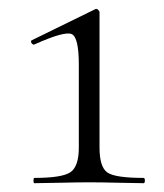

<svg xmlns="http://www.w3.org/2000/svg" viewBox="-20 -416 372 436"><path d="M58 0Q56 0 56 -6Q56 -12 58 -12Q121 -12 140 -25Q159 -38 159 -81V-269Q159 -331 143 -338.5Q127 -346 58 -315Q56 -314 53.5 -316Q51 -318 50.5 -321Q50 -324 53 -325L196 -395Q199 -397 202.5 -394Q206 -391 206 -388V-81Q206 -37 223.5 -24.5Q241 -12 306 -12Q309 -12 309 -6Q309 0 306 0Q291 0 249.5 -1Q208 -2 182 -2Q158 -2 116 -1Q74 0 58 0Z"/></svg>

Font: Cormorant Upright Light
Style: Regular
Weight: 300
Designer: Christian Thalmann (Catharsis Fonts)
Foundry: Catharsis Fonts
Version: Version 3.302;PS 003.302;hotconv 1.0.88;makeotf.lib2.5.64775